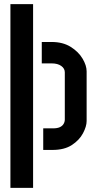

<svg xmlns="http://www.w3.org/2000/svg" viewBox="-20 -720 462 922"><path d="M30 182V-700H138.9V182ZM187.6 0V-103.6H234Q255.1 -103.6 267.3 -109.3Q279.5 -115 285.3 -124.9Q291.2 -134.8 291.2 -145.8V-372.9Q291.2 -391.1 274 -403.4Q256.9 -415.6 228 -415.6H180.6V-518.4H228Q282 -518.4 319.5 -494.9Q357 -471.4 376.5 -438.4Q396 -405.4 396 -377.4V-139Q396 -113 378.5 -80Q361 -47 325 -23.5Q289 0 232 0Z"/></svg>

Font: Stick No Bills ExtraLight
Style: Regular
Weight: 200
Designer: Kosala Senevirathne, Siva Puranthara, Lasantha Premarathna, Tharique Azeez
Foundry: mooniak
Version: Version 2.000